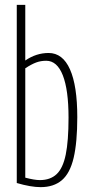

<svg xmlns="http://www.w3.org/2000/svg" viewBox="-20 -760 370 790"><path d="M49 -7V-740H84V-511Q129 -542 180 -542Q238 -542 268 -474.5Q298 -407 298 -278Q298 -174 283 -110.5Q268 -47 234.5 -18.5Q201 10 147 10Q107 10 49 -7ZM84 -29Q122 -19 144 -19Q187 -19 213 -43.5Q239 -68 250.5 -124Q262 -180 262 -276Q262 -390 238.5 -450Q215 -510 170 -510Q148 -510 129 -503Q110 -496 84 -479Z"/></svg>

Font: Georama Condensed ExtraLight
Style: Regular
Weight: 200
Width: 3
Designer: Jean-Baptiste Levee
Foundry: Production Type
Version: Version 1.000